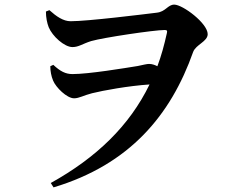

<svg xmlns="http://www.w3.org/2000/svg" viewBox="-20 -755 1040 832"><path d="M179 -705C179 -679 184 -655 191 -637C207 -598 259 -551 294 -551C321 -551 337 -565 375 -577C427 -592 648 -625 694 -625C703 -625 706 -622 703 -611C692 -561 679 -513 662 -468C652 -473 640 -478 626 -478C616 -478 601 -474 577 -469C521 -460 365 -434 294 -434C264 -434 241 -446 211 -474L198 -468C198 -447 202 -425 210 -406C222 -376 270 -329 301 -329C323 -329 343 -342 379 -351C427 -363 537 -383 628 -389C541 -210 398 -72 200 38L212 57C542 -42 720 -256 817 -530C829 -562 880 -575 880 -607C880 -654 772 -735 735 -735C707 -735 698 -704 659 -700C602 -693 360 -663 286 -663C254 -663 224 -684 194 -711Z"/></svg>

Font: Source Han Serif
Style: Bold
Weight: 700
Designer: Ryoko NISHIZUKA 西塚涼子 (kana & ideographs); Frank Grießhammer (Latin, Greek & Cyrillic); Wenlong ZHANG 张文龙 (bopomofo); San
Foundry: Adobe Systems Incorporated
Version: Version 1.001;PS 1.001;hotconv 16.6.54;makeotf.lib2.5.65590